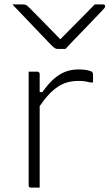

<svg xmlns="http://www.w3.org/2000/svg" viewBox="-20 -851 497 871"><path d="M277 -629Q268 -629 259 -629Q250 -629 241 -629Q234 -629 228 -633Q222 -637 208 -651Q200 -660 180 -680.5Q160 -701 134.5 -728Q109 -755 83 -782Q57 -809 36 -831Q48 -831 58 -831Q68 -831 80 -831Q91 -831 96.5 -829Q102 -827 109 -820Q125 -804 169 -759.5Q213 -715 273 -653L232 -674H275L234 -653Q296 -715 337 -757Q378 -799 410 -831H447Q451 -831 453 -830Q455 -829 456 -827Q457 -825 457 -822Q457 -818 453 -813.5Q449 -809 435 -794Q422 -781 400.5 -758Q379 -735 354.5 -710Q330 -685 309 -663Q288 -641 277 -629ZM146 -433H172Q200 -472 226 -494.5Q252 -517 279 -526.5Q306 -536 335 -536Q354 -536 367.5 -534Q381 -532 392 -528Q398 -526 400 -522Q402 -518 402 -511Q402 -507 402 -502.5Q402 -498 402 -494Q402 -490 402 -485.5Q402 -481 402 -477H390Q379 -480 366 -482Q353 -484 335 -484Q301 -484 271 -472.5Q241 -461 210.5 -431.5Q180 -402 146 -348ZM160 0Q154 0 147.5 0Q141 0 134.5 0Q128 0 121 0Q118 0 116 -0.5Q114 -1 112.5 -2.5Q111 -4 110.5 -6Q110 -8 110 -11Q110 -16 110 -47Q110 -78 110 -125Q110 -172 110 -226Q110 -280 110 -332.5Q110 -385 110 -426Q110 -462 110 -488Q110 -514 110 -526Q117 -526 123.5 -526Q130 -526 136.5 -526Q143 -526 149 -526Q153 -526 155 -524.5Q157 -523 158.5 -521Q160 -519 160 -515Q160 -509 160 -471Q160 -433 160 -375Q160 -317 160 -249.5Q160 -182 160 -116.5Q160 -51 160 0Z"/></svg>

Font: Recursive Light
Style: Regular
Weight: 300
Version: Version 1.085